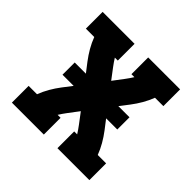

<svg xmlns="http://www.w3.org/2000/svg" viewBox="-139 -649 778 778"><g transform="rotate(45 250.0 -260.0)"><path d="M28 0V-96H76Q85 -120 98 -142.5Q111 -165 127 -186L157 -225H93V-295H157L127 -334Q111 -355 98 -377.5Q85 -400 76 -424H28V-520H211V-424H194Q199 -416 204.5 -408Q210 -400 216 -392L250 -347L284 -392Q290 -400 295.5 -408Q301 -416 306 -424H289V-520H472V-424H424Q415 -400 402 -377.5Q389 -355 373 -334L343 -295H407V-225H343L373 -186Q389 -165 402 -142.5Q415 -120 424 -96H472V0H289V-96H306Q301 -104 295.5 -112Q290 -120 284 -128L250 -173L216 -128Q210 -120 204.5 -112Q199 -104 194 -96H211V0Z"/></g></svg>

Font: Iosevka Curly Slab
Style: Bold
Weight: 700
Monospace: yes
Designer: Belleve Invis
Foundry: Belleve Invis
Version: Version 22.1.2; ttfautohint (v1.8.4)